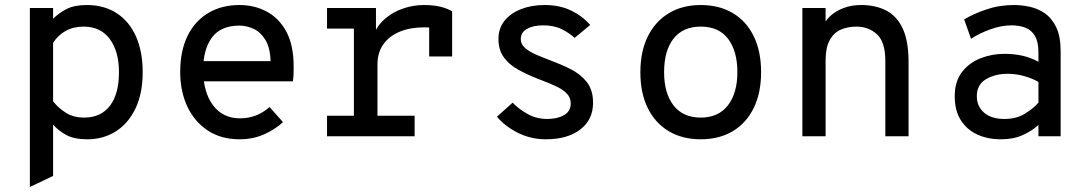

<svg xmlns="http://www.w3.org/2000/svg" viewBox="-20 -543 4352 765"><path d="M99 202V-511H191.5V-468.5Q214.5 -491 245.2 -507Q276 -523 325.5 -523Q394.5 -523 444.5 -490.8Q494.5 -458.5 521.5 -398.5Q548.5 -338.5 548.5 -255.5Q548.5 -171 520 -111.2Q491.5 -51.5 441.8 -19.8Q392 12 328 12Q275.5 12 244 -5.2Q212.5 -22.5 191.5 -46.5V158ZM315.5 -74.5Q382 -74.5 418 -121.5Q454 -168.5 454 -255.5Q454 -338 417.5 -387.5Q381 -437 313 -437Q272.5 -437 241.5 -419.8Q210.5 -402.5 191.5 -372V-139.5Q212 -113 242.2 -93.8Q272.5 -74.5 315.5 -74.5Z M934.5 12Q860.5 12 807.5 -23.2Q754.5 -58.5 726.2 -119Q698 -179.5 698 -256Q698 -340 727.2 -399.8Q756.5 -459.5 809.8 -491.2Q863 -523 934.5 -523Q993.5 -523 1042.5 -497Q1091.5 -471 1120.8 -417Q1150 -363 1150 -278.5Q1150 -268 1149.8 -252.5Q1149.5 -237 1147 -219H770V-299.5H1058Q1056.5 -353.5 1037.2 -384.5Q1018 -415.5 990 -428.2Q962 -441 934.5 -441Q859.5 -441 824.5 -393.5Q789.5 -346 789.5 -265.5Q789.5 -176.5 828.5 -124Q867.5 -71.5 936.5 -71.5Q968.5 -71.5 997.8 -82.2Q1027 -93 1054 -116.5L1107.5 -56.5Q1076 -27 1031.8 -7.5Q987.5 12 934.5 12Z M1283 0V-82H1390V-429H1283V-511H1478V-397L1472 -411.5Q1486 -445 1516.2 -470.2Q1546.5 -495.5 1586.5 -509.2Q1626.5 -523 1669 -523Q1708 -523 1736.2 -515.8Q1764.5 -508.5 1781.5 -498V-318H1690V-470.5L1723 -428Q1709.5 -431.5 1696 -432.8Q1682.5 -434 1669 -434Q1614.5 -434 1572.8 -416.8Q1531 -399.5 1507.5 -366.5Q1484 -333.5 1484 -286.5V-82H1632V0Z M2155 12Q2095.5 12 2044.2 -13.5Q1993 -39 1960 -78L2022.5 -134Q2045 -110 2080.8 -89.5Q2116.5 -69 2161 -69Q2200.5 -69 2227.2 -84.2Q2254 -99.5 2254 -131Q2254 -155 2237.2 -171.5Q2220.5 -188 2191.8 -201Q2163 -214 2127 -227.5Q2082 -245 2045.5 -265Q2009 -285 1987.5 -314.5Q1966 -344 1966 -388Q1966 -430 1990.2 -460.2Q2014.5 -490.5 2056.2 -506.8Q2098 -523 2150 -523Q2210 -523 2255.5 -501Q2301 -479 2331.5 -443.5L2269.5 -392Q2250 -410.5 2219.2 -426.2Q2188.5 -442 2144.5 -442Q2104.5 -442 2079.8 -428Q2055 -414 2055 -387.5Q2055 -367 2071.2 -352.5Q2087.5 -338 2114 -326.2Q2140.5 -314.5 2171.5 -303Q2213.5 -287.5 2252.8 -268Q2292 -248.5 2317.5 -216.8Q2343 -185 2343 -133.5Q2343 -66 2292 -27Q2241 12 2155 12Z M2772 12Q2699 12 2645 -20Q2591 -52 2561.2 -111.8Q2531.5 -171.5 2531.5 -255Q2531.5 -338 2561.2 -398Q2591 -458 2645 -490.5Q2699 -523 2772 -523Q2845.5 -523 2899.5 -491Q2953.5 -459 2983 -399Q3012.5 -339 3012.5 -255.5Q3012.5 -172.5 2983 -112.5Q2953.5 -52.5 2899.5 -20.2Q2845.5 12 2772 12ZM2772 -74.5Q2842.5 -74.5 2880.2 -123.2Q2918 -172 2918 -255.5Q2918 -339 2881.2 -388Q2844.5 -437 2772 -437Q2701 -437 2663.5 -389Q2626 -341 2626 -255Q2626 -172 2663.5 -123.2Q2701 -74.5 2772 -74.5Z M3177 0V-511H3269.5V-407L3256 -430Q3264 -456 3285.8 -477Q3307.5 -498 3339.8 -510.5Q3372 -523 3411 -523Q3469 -523 3511.5 -500.8Q3554 -478.5 3577 -428.8Q3600 -379 3600 -297.5V0H3507.5V-300Q3507.5 -376 3474 -406.5Q3440.5 -437 3392 -437Q3357.5 -437 3329.8 -424.8Q3302 -412.5 3285.8 -383Q3269.5 -353.5 3269.5 -302V0Z M3968.5 12Q3915 12 3873.5 -7.2Q3832 -26.5 3808 -64.5Q3784 -102.5 3784 -159.5Q3784 -218.5 3812.8 -255.8Q3841.5 -293 3886.8 -310.8Q3932 -328.5 3982 -328.5Q4020 -328.5 4052.8 -321.2Q4085.5 -314 4117.5 -297V-333.5Q4117.5 -376.5 4103.5 -400Q4089.5 -423.5 4065.2 -432.8Q4041 -442 4011 -442Q3969.5 -442 3926 -426.2Q3882.5 -410.5 3849 -388.5L3821.5 -465.5Q3856.5 -487 3908.8 -505Q3961 -523 4019.5 -523Q4050.5 -523 4083 -516Q4115.5 -509 4143.5 -489.5Q4171.5 -470 4188.8 -433.5Q4206 -397 4206 -338.5V0H4117.5V-45Q4092 -21.5 4055 -4.8Q4018 12 3968.5 12ZM3982.5 -69Q4029 -69 4062.8 -89.5Q4096.5 -110 4117.5 -134V-216.5Q4095 -230 4062 -239.5Q4029 -249 3994.5 -249Q3945.5 -249 3908.8 -227.5Q3872 -206 3872 -159.5Q3872 -119.5 3901 -94.2Q3930 -69 3982.5 -69Z"/></svg>

Font: Overpass Mono Light Medium
Style: Regular
Weight: 500
Monospace: yes
Version: Version 4.000